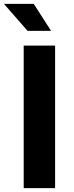

<svg xmlns="http://www.w3.org/2000/svg" viewBox="-42 -965 382 985"><path d="M79.6 -731H240.7V0H79.6ZM-22 -945.3H130.9L220.2 -806.6H99.6Z"/></svg>

Font: Glacial Indifference
Style: Bold
Weight: 700
Designer: Alfredo Marco Pradil
Foundry: Alfredo Marco Pradil
Version: Version 1.312